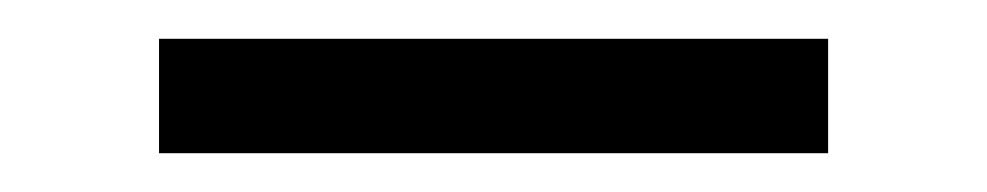

<svg xmlns="http://www.w3.org/2000/svg" viewBox="-20 -320 509 99"><path d="M62 -241V-300H407V-241Z"/></svg>

Font: Lil Grotesk
Style: Regular
Weight: 400
Designer: Bastien Sozeau
Foundry: NBR — Bastien Sozeau
Version: Version 4.002; ttfautohint (v1.8.4.7-5d5b)